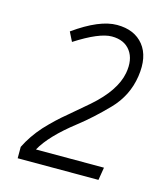

<svg xmlns="http://www.w3.org/2000/svg" viewBox="-99 -721 698 799"><g transform="rotate(15 250.0 -321.5)"><path d="M254 -201Q151 -121 115 -55H408L399 0H51V-49Q76 -100 118 -147Q162 -194 204 -228L286 -298Q380 -380 395 -459Q406 -519 379.5 -555Q353 -591 299 -591Q245 -591 144 -526L124 -566Q232 -643 307.5 -643Q383 -643 422 -594.5Q461 -546 448 -459.5Q435 -373 373.5 -309.5Q312 -246 254 -201Z"/></g></svg>

Font: TypoPRO Lekton
Style: Italic
Weight: 400
Italic angle: -9.3°
Designer: Paolo Mazzetti, Luciano Perondi, Raffaele Flato, Elena Papassissa, Emilio Macchia, Michela Povoleri, Tobias Seemiller, R
Version: Version 3.000